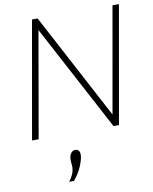

<svg xmlns="http://www.w3.org/2000/svg" viewBox="-104 -787 910 1144"><g transform="rotate(-10 351.0 -214.5)"><path d="M657 -710H696L571 0H538L197 -641L85 0H45L170 -710H204L544 -69ZM220 281Q236 261 245 239.5Q254 218 254 196Q254 185 252.5 175Q251 165 251 155Q251 131 261.5 115.5Q272 100 288 100Q316 100 316 135Q316 158 299 200Q282 242 249 281Z"/></g></svg>

Font: Livvic ExtraLight
Style: Italic
Weight: 275
Italic angle: -10°
Designer: Jacques Le Bailly, Baron von Fonthausen
Version: Version 1.001; ttfautohint (v1.8.2)